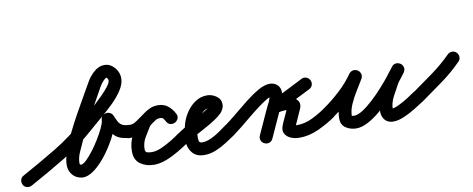

<svg xmlns="http://www.w3.org/2000/svg" viewBox="-93 -825 2756 1119"><g transform="rotate(-10 1284.5 -265.0)"><path d="M-32 27Q-39 13 -35 -2Q-31 -17 -17 -24Q87 -81 186 -140.5Q285 -200 374 -280Q383 -288 405.5 -307Q428 -326 455 -351Q482 -376 507.5 -401.5Q533 -427 550 -449Q567 -471 567 -484Q567 -489 563.5 -495.5Q560 -502 559 -502Q552 -502 543 -493Q534 -484 526 -473.5Q518 -463 515 -457Q515 -457 515 -457Q515 -457 515 -457Q475 -384 434.5 -312Q394 -240 359 -165Q347 -139 331.5 -104.5Q316 -70 316 -40Q316 -29 324 -28Q323 -28 322 -28Q336 -28 356 -47Q376 -66 398 -95Q420 -124 439.5 -156Q459 -188 472 -215.5Q485 -243 487 -257Q487 -257 487 -256Q487 -255 487 -255Q487 -258 487 -261Q487 -264 488 -266Q489 -281 498.5 -289Q508 -297 520 -299Q531 -301 542.5 -295.5Q554 -290 560 -277Q569 -255 577 -240Q585 -225 599 -217Q613 -209 641 -208Q656 -208 667 -197Q678 -186 678 -171Q678 -155 667 -144Q656 -133 641 -134Q575 -134 544 -164Q513 -194 490 -249Q485 -262 496 -270.5Q507 -279 522 -282Q537 -284 550.5 -279Q564 -274 562 -260Q562 -254 561 -249Q561 -249 561 -248Q561 -247 561 -247Q557 -221 541 -184Q525 -147 500 -107Q475 -67 445 -32Q415 3 383 25Q351 47 322 47Q318 47 314 46Q280 41 260.5 17Q241 -7 241 -40Q241 -74 256.5 -119.5Q272 -165 296.5 -215.5Q321 -266 349 -317Q377 -368 403.5 -413.5Q430 -459 449 -493Q449 -493 449 -493Q449 -493 449 -493Q464 -522 493.5 -549.5Q523 -577 559 -577Q582 -577 601 -563Q620 -549 631 -528Q642 -507 642 -484Q642 -450 617 -412.5Q592 -375 555.5 -340Q519 -305 483 -275Q447 -245 424 -224Q332 -141 229.5 -79Q127 -17 19 42Q5 49 -10 45Q-25 41 -32 27Z M627 -209V-208Q643 -208 653.5 -197.5Q664 -187 664 -171Q664 -172 664 -173Q664 -174 664 -175Q663 -182 660 -189Q650 -206 631 -207Q630 -207 630 -207Q638 -207 650 -208Q662 -209 670 -213Q670 -213 670 -213Q670 -213 670 -213Q686 -222 701.5 -233.5Q717 -245 733 -256Q733 -256 732 -255Q731 -254 731 -254Q753 -271 774.5 -281.5Q796 -292 825 -292Q859 -292 883.5 -272.5Q908 -253 922 -224Q930 -208 924 -195Q918 -182 906 -175Q894 -169 879.5 -171Q865 -173 856 -189Q849 -200 844 -208Q839 -216 823 -216Q804 -216 785.5 -202.5Q767 -189 755 -177Q755 -177 758 -181Q761 -184 761 -184Q742 -154 723 -122Q704 -90 704 -53Q704 -35 717 -32Q730 -29 744 -29Q770 -29 801.5 -43Q833 -57 862.5 -75Q892 -93 912 -108Q912 -108 912 -108Q912 -108 912 -108Q925 -117 940.5 -114Q956 -111 965 -99Q974 -86 971 -70.5Q968 -55 956 -46Q928 -27 892 -5.5Q856 16 817.5 31Q779 46 744 46Q697 46 663 22Q629 -2 629 -53Q629 -103 650.5 -143.5Q672 -184 697 -224Q697 -224 700 -228Q703 -231 703 -231Q727 -254 757.5 -272.5Q788 -291 823 -291Q861 -291 881.5 -274Q902 -257 920 -227Q929 -212 923 -198.5Q917 -185 904 -178Q891 -171 876.5 -173.5Q862 -176 854 -192Q850 -201 843 -209Q836 -217 825 -217Q809 -217 798 -209.5Q787 -202 775 -194Q775 -194 774 -193Q773 -192 773 -192Q756 -181 739.5 -168.5Q723 -156 704 -147Q704 -147 704 -147Q704 -147 704 -147Q688 -138 668 -135Q648 -132 630 -132Q613 -132 601.5 -143Q590 -154 590 -171Q590 -187 600.5 -198Q611 -209 627 -209Z M903 -56Q894 -68 897 -83.5Q900 -99 913 -108Q959 -140 1009.5 -166Q1060 -192 1107 -223Q1111 -226 1114.5 -228.5Q1118 -231 1121 -234Q1123 -236 1122.5 -236Q1122 -236 1122 -234Q1122 -233 1122 -232Q1122 -239 1122.5 -232Q1123 -225 1123 -224Q1125 -220 1123.5 -222Q1122 -224 1117 -224Q1095 -224 1077.5 -208Q1060 -192 1048.5 -170.5Q1037 -149 1033 -130Q1033 -130 1032 -129Q1032 -127 1032 -127Q1027 -112 1024 -97Q1021 -82 1021 -66Q1021 -53 1024 -43.5Q1027 -34 1042 -34Q1067 -34 1094.5 -46.5Q1122 -59 1147 -76.5Q1172 -94 1191 -108Q1191 -108 1191 -108Q1191 -108 1191 -108Q1204 -117 1219.5 -114Q1235 -111 1244 -99Q1253 -86 1250 -70.5Q1247 -55 1235 -46Q1207 -27 1176 -7Q1145 13 1111 27Q1077 41 1042 41Q994 41 970 10Q946 -21 946 -66Q946 -88 950 -108Q954 -128 960 -149Q960 -149 960 -147Q959 -146 959 -146Q967 -182 989 -217.5Q1011 -253 1043.5 -276Q1076 -299 1117 -299Q1145 -299 1171 -281Q1197 -263 1197 -232Q1197 -218 1191 -205.5Q1185 -193 1175 -182Q1159 -166 1131.5 -148Q1104 -130 1071.5 -112.5Q1039 -95 1008 -78Q977 -61 955 -46Q943 -37 927.5 -40Q912 -43 903 -56Z M1234 -46Q1222 -37 1206.5 -40Q1191 -43 1182 -56Q1173 -68 1176 -83.5Q1179 -99 1192 -108Q1219 -127 1257.5 -159Q1296 -191 1337.5 -224Q1379 -257 1418 -279.5Q1457 -302 1487 -302Q1514 -302 1532 -285.5Q1550 -269 1550 -241Q1550 -209 1535.5 -177Q1521 -145 1508 -116Q1493 -83 1478 -50Q1463 -17 1448 16Q1442 30 1427.5 35.5Q1413 41 1398 34Q1384 28 1378.5 13.5Q1373 -1 1380 -16Q1395 -49 1410 -82Q1425 -115 1440 -148Q1449 -168 1462 -193.5Q1475 -219 1475 -241Q1475 -240 1476 -237Q1476 -237 1482 -232.5Q1488 -228 1487 -228Q1475 -228 1451 -213Q1427 -198 1396.5 -175Q1366 -152 1335.5 -126.5Q1305 -101 1278 -79.5Q1251 -58 1234 -46Q1234 -46 1234 -46Q1234 -46 1234 -46ZM1726 -281Q1733 -267 1728.5 -252.5Q1724 -238 1710 -231Q1659 -205 1607.5 -179.5Q1556 -154 1505 -128Q1490 -120 1477.5 -128Q1465 -136 1459 -149Q1454 -163 1457 -177.5Q1460 -192 1477 -197Q1497 -203 1517 -206Q1537 -209 1557 -208Q1557 -208 1556 -208Q1555 -208 1555 -208Q1578 -209 1602 -200Q1626 -191 1637.5 -172Q1649 -153 1636 -124Q1636 -124 1636 -124Q1636 -125 1636 -125Q1625 -101 1614.5 -77Q1604 -53 1593 -29Q1593 -29 1593 -28Q1593 -28 1593 -28Q1590 -22 1590.5 -26Q1591 -30 1587 -35Q1587 -37 1584 -38.5Q1581 -40 1583 -40Q1588 -38 1593.5 -37.5Q1599 -37 1605 -37Q1651 -37 1696.5 -59.5Q1742 -82 1778 -108Q1778 -108 1778 -108Q1778 -108 1778 -108Q1791 -117 1806.5 -114Q1822 -111 1831 -99Q1840 -86 1837 -70.5Q1834 -55 1822 -46Q1776 -14 1719.5 12Q1663 38 1605 38Q1576 38 1552 27Q1528 16 1518.5 -5.5Q1509 -27 1525 -60Q1525 -60 1524 -60Q1524 -59 1524 -59Q1535 -83 1546 -107Q1557 -131 1568 -155Q1568 -155 1568 -156Q1568 -156 1568 -156Q1568 -157 1567.5 -155Q1567 -153 1567 -152Q1566 -146 1568 -140Q1570 -136 1572.5 -134Q1575 -132 1575 -132Q1575 -132 1566.5 -133Q1558 -134 1557 -134Q1557 -134 1556 -134Q1555 -134 1555 -134Q1540 -134 1526.5 -132Q1513 -130 1499 -125Q1483 -120 1470.5 -127.5Q1458 -135 1453 -147Q1448 -159 1452 -173Q1456 -187 1471 -195Q1522 -220 1573.5 -246Q1625 -272 1676 -298Q1690 -305 1704.5 -300Q1719 -295 1726 -281Z M1768 -56Q1759 -69 1762 -84Q1765 -99 1778 -108Q1828 -143 1874.5 -186Q1921 -229 1956 -279Q1967 -293 1981.5 -294.5Q1996 -296 2007 -289Q2019 -281 2023.5 -267.5Q2028 -254 2020 -238Q2003 -209 1981 -174Q1959 -139 1943 -102.5Q1927 -66 1927 -32Q1927 -32 1926 -34Q1925 -35 1931.5 -34Q1938 -33 1941 -33Q1963 -33 1992.5 -52Q2022 -71 2054.5 -101Q2087 -131 2117.5 -165Q2148 -199 2171.5 -228.5Q2195 -258 2207 -275Q2218 -290 2233 -290Q2248 -290 2259 -281Q2271 -273 2275 -258.5Q2279 -244 2267 -230Q2257 -217 2246.5 -204.5Q2236 -192 2229 -178Q2229 -178 2229 -179Q2229 -179 2229 -179Q2211 -146 2190 -107.5Q2169 -69 2169 -30Q2169 -27 2169 -27Q2169 -27 2169 -28Q2169 -28 2169 -28Q2172 -22 2168.5 -24Q2165 -26 2161.5 -30.5Q2158 -35 2161 -35Q2178 -35 2206.5 -48.5Q2235 -62 2262.5 -79.5Q2290 -97 2305 -108Q2318 -117 2333.5 -114Q2349 -111 2358 -99Q2367 -86 2364 -70.5Q2361 -55 2349 -46Q2326 -31 2293 -10.5Q2260 10 2225 25Q2190 40 2161 40Q2140 40 2125.5 31.5Q2111 23 2103 8Q2103 8 2103 8Q2103 7 2103 7Q2094 -9 2094 -30Q2094 -80 2117 -126Q2140 -172 2163 -215Q2163 -215 2163 -215Q2163 -216 2163 -216Q2173 -232 2185 -247Q2197 -262 2209 -276Q2220 -291 2235 -291Q2250 -291 2261 -283Q2272 -275 2275.5 -260.5Q2279 -246 2269 -231Q2251 -206 2222.5 -171Q2194 -136 2159 -99Q2124 -62 2086.5 -30Q2049 2 2011.5 22Q1974 42 1941 42Q1907 42 1879.5 24Q1852 6 1852 -32Q1852 -74 1869 -116.5Q1886 -159 1910 -199Q1934 -239 1954 -276Q1963 -291 1978 -292Q1993 -293 2005 -285Q2017 -278 2022.5 -264Q2028 -250 2018 -235Q1978 -180 1927 -132.5Q1876 -85 1820 -46Q1807 -37 1792 -40Q1777 -43 1768 -56Z M2295 -54Q2286 -67 2289 -82Q2292 -97 2304 -106Q2365 -149 2426.5 -193.5Q2488 -238 2540 -290Q2540 -290 2540 -290Q2540 -290 2540 -290Q2551 -301 2566.5 -301.5Q2582 -302 2593 -291Q2604 -280 2604.5 -264.5Q2605 -249 2594 -238Q2539 -182 2475 -136Q2411 -90 2348 -45Q2335 -36 2319.5 -38.5Q2304 -41 2295 -54Z"/></g></svg>

Font: FRB American Cursive Guidelines Extrabold
Style: Bold Italic
Weight: 800
Italic angle: -25°
Version: Version 2.0;Modular Font Editor K font №1